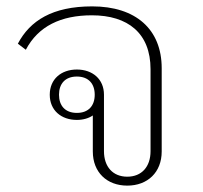

<svg xmlns="http://www.w3.org/2000/svg" viewBox="-20 -570 637 602"><path d="M379 12C443 12 487 -30 487 -95V-356C487 -478 406 -550 269 -550C144 -550 74 -505 36 -433L61 -414C100 -488 171 -522 268 -522C381 -522 452 -466 452 -353V-96C452 -47 424 -16 379 -16C334 -16 306 -47 306 -96V-273C306 -322 270 -352 221 -352C172 -352 136 -322 136 -273C136 -224 172 -194 221 -194C240 -194 258 -199 271 -208V-95C271 -30 315 12 379 12ZM221 -216C184 -216 165 -239 165 -273C165 -307 184 -330 221 -330C258 -330 277 -307 277 -273C277 -239 258 -216 221 -216Z"/></svg>

Font: IBM Plex Thai Looped ExtraLight
Style: Regular
Weight: 200
Designer: Mike Abbink, Paul van der Laan, Pieter van Rosmalen, Ben Mitchell, Mark Frömberg
Foundry: Bold Monday
Version: Version 1.0